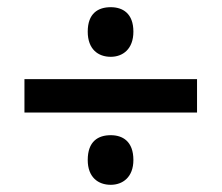

<svg xmlns="http://www.w3.org/2000/svg" viewBox="-20 -619 617 534"><path d="M288 -461C321 -461 351 -482 351 -531C351 -582 321 -599 288 -599C253 -599 224 -582 224 -531C224 -482 253 -461 288 -461ZM48 -306H528V-399H48ZM288 -105C321 -105 351 -126 351 -174C351 -226 321 -243 288 -243C253 -243 224 -226 224 -174C224 -126 253 -105 288 -105Z"/></svg>

Font: Noto Sans Lao SemiBold
Style: Regular
Weight: 600
Designer: Monotype Design Team
Foundry: Monotype Imaging Inc.
Version: Version 2.003